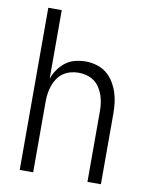

<svg xmlns="http://www.w3.org/2000/svg" viewBox="-83 -796 666 857"><g transform="rotate(10 250.0 -367.5)"><path d="M66 0V-735H127V-424Q135 -447 149 -467Q163 -487 182 -501.5Q201 -516 225 -522Q249 -528 273 -528Q297 -528 321.5 -521Q346 -514 365.5 -499Q385 -484 398.5 -462.5Q412 -441 420 -417.5Q428 -394 431 -369.5Q434 -345 434 -320V0H373V-320Q373 -339 370.5 -357Q368 -375 362 -392.5Q356 -410 345.5 -426Q335 -442 320 -452.5Q305 -463 287 -468Q269 -473 250 -473Q231 -473 213 -468Q195 -463 180 -452.5Q165 -442 154.5 -426Q144 -410 138 -392.5Q132 -375 129.5 -357Q127 -339 127 -320V0Z"/></g></svg>

Font: Iosevka Curly Light
Style: Regular
Weight: 300
Monospace: yes
Designer: Belleve Invis
Foundry: Belleve Invis
Version: Version 22.1.2; ttfautohint (v1.8.4)